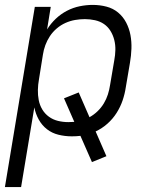

<svg xmlns="http://www.w3.org/2000/svg" viewBox="-21 -548 641 783"><path d="M-1 215 121 -520H186L171 -428Q186 -452 206.5 -471.5Q227 -491 252 -504Q277 -517 304 -522.5Q331 -528 357 -528Q386 -528 413 -521Q440 -514 460.5 -497Q481 -480 493.5 -456Q506 -432 511 -405Q516 -378 515 -349.5Q514 -321 509 -292L492 -192Q488 -165 479 -138.5Q470 -112 454.5 -87.5Q439 -63 417 -43.5Q395 -24 369 -12L413 89L354 113L307 6Q299 7 290 7.5Q281 8 272 8Q244 8 217.5 1.5Q191 -5 170.5 -21Q150 -37 137 -60.5Q124 -84 119 -110L65 215ZM258 -50Q264 -50 270 -50.5Q276 -51 282 -51L240 -147L300 -171L344 -70Q362 -80 377 -94.5Q392 -109 402.5 -126.5Q413 -144 419 -163Q425 -182 428 -202L445 -302Q449 -323 449.5 -344Q450 -365 445 -385Q440 -405 429.5 -422Q419 -439 403 -450Q387 -461 366.5 -465.5Q346 -470 325 -470Q305 -470 285 -466.5Q265 -463 246 -454.5Q227 -446 210.5 -432Q194 -418 182.5 -400.5Q171 -383 164 -364Q157 -345 154 -325L138 -225Q134 -203 133.5 -181.5Q133 -160 137 -139.5Q141 -119 151.5 -101.5Q162 -84 178.5 -72Q195 -60 215.5 -55Q236 -50 258 -50Z"/></svg>

Font: Iosevka SS04 Lt Ex Obl
Style: Regular
Weight: 300
Width: 7
Italic angle: -9°
Monospace: yes
Designer: Belleve Invis
Foundry: Belleve Invis
Version: Version 19.0.0; ttfautohint (v1.8.4)